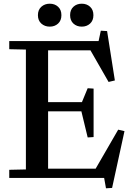

<svg xmlns="http://www.w3.org/2000/svg" viewBox="-20 -962 713 1038"><path d="M30 -44 120 -46V-694L30 -696V-740H513L525 -796L559 -794L601 -527L567 -519L469 -690H240V-410H423L454 -485L486 -483V-221L454 -219L420 -360H240V-50H497L619 -261L653 -253L586 54L553 56L543 0H30ZM185 -880Q185 -909 203.5 -925.5Q222 -942 249 -942Q276 -942 294 -925.5Q312 -909 312 -880Q312 -851 294 -834.5Q276 -818 249 -818Q222 -818 203.5 -834.5Q185 -851 185 -880ZM422 -942Q449 -942 467 -925.5Q485 -909 485 -880Q485 -851 467 -834.5Q449 -818 422 -818Q395 -818 377 -834.5Q359 -851 359 -880Q359 -909 377 -925.5Q395 -942 422 -942Z"/></svg>

Font: Minipax
Style: Bold
Weight: 500
Designer: Raphaël Ronot, Igor Stepanchenko (Cyrillic)
Foundry: steppetype
Version: Version 1.002